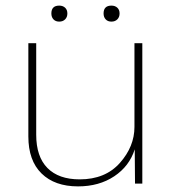

<svg xmlns="http://www.w3.org/2000/svg" viewBox="-20 -654 614 684"><path d="M191 -634Q204 -634 212 -626.5Q220 -619 220 -606Q220 -593 212 -585Q204 -577 191 -577Q178 -577 170.5 -585Q163 -593 163 -606Q163 -634 191 -634ZM377 -634Q390 -634 398 -626.5Q406 -619 406 -606Q406 -593 398 -585Q390 -577 377 -577Q364 -577 356.5 -585Q349 -593 349 -606Q349 -634 377 -634ZM258 10Q175 10 128 -36Q81 -82 81 -168V-500H109V-174Q109 -96 149 -55.5Q189 -15 264 -15Q355 -15 407 -73.5Q459 -132 459 -202V-500H487V0H461L460 -122Q441 -62 387 -26Q333 10 258 10Z"/></svg>

Font: Elaine Sans ExtraLight
Style: Regular
Weight: 275
Designer: Wei Huang
Foundry: Wei Huang
Version: Version 2.001;December 24, 2019;FontCreator 12.0.0.2547 64-b